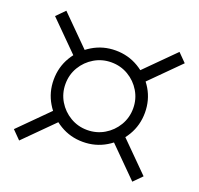

<svg xmlns="http://www.w3.org/2000/svg" viewBox="-113 -927 903 873"><g transform="rotate(20 339.0 -490.0)"><path d="M338.5 -268.5Q278 -268.5 227.8 -298.5Q177.5 -328.5 147.8 -378.8Q118 -429 118 -489.5Q118 -550.5 147.8 -600.5Q177.5 -650.5 227.8 -680.5Q278 -710.5 338.5 -710.5Q399.5 -710.5 449.8 -680.5Q500 -650.5 529.8 -600.5Q559.5 -550.5 559.5 -489.5Q559.5 -429 529.8 -378.8Q500 -328.5 449.8 -298.5Q399.5 -268.5 338.5 -268.5ZM338.5 -326Q383.5 -326 420.8 -348Q458 -370 480.2 -407.2Q502.5 -444.5 502.5 -489.5Q502.5 -534.5 480.2 -571.8Q458 -609 420.8 -631Q383.5 -653 338.5 -653Q294 -653 256.8 -631Q219.5 -609 197.2 -571.8Q175 -534.5 175 -489.5Q175 -444.5 197.2 -407.2Q219.5 -370 256.8 -348Q294 -326 338.5 -326ZM500.5 -611 460.5 -651.5 612.5 -803.5 652.5 -763ZM177 -368 217 -327.5 65 -175.5 25 -216ZM217 -651.5 177 -611 25 -763 65 -803.5ZM460.5 -327.5 500.5 -368 652.5 -216 612.5 -175.5Z"/></g></svg>

Font: Edu QLD Hand
Style: Regular
Weight: 400
Designer: Tina and Corey Anderson, Eben Sorkin
Foundry: Sorkin Type Co.
Version: Version 2.000